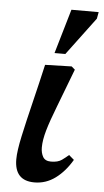

<svg xmlns="http://www.w3.org/2000/svg" viewBox="-52 -736 422 779"><g transform="rotate(5 159.0 -346.5)"><path d="M118 9Q37 9 37 -78Q37 -112 50.5 -174Q64 -236 83 -313.5Q102 -391 120 -470L228 -473L242 -461Q207 -368 183 -306.5Q159 -245 147.5 -205Q136 -165 136 -135Q136 -113 145 -97Q154 -81 178 -81Q206 -81 222 -92.5Q238 -104 249 -114L270 -96Q242 -48 203.5 -19.5Q165 9 118 9ZM198 -521H154L207 -702H318L313 -675Z"/></g></svg>

Font: STIX Two Text SemiBold
Style: Italic
Weight: 600
Italic angle: -12°
Designer: Ross Mills, John Hudson & Paul Hanslow, Tiro Typeworks Ltd; with prior portions MicroPress Inc. and Coen Hoffman, Elsevi
Foundry: Tiro Typeworks Ltd
Version: Version 2.13 b171